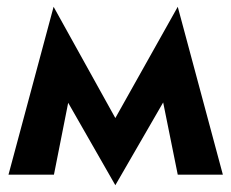

<svg xmlns="http://www.w3.org/2000/svg" viewBox="-20 -515 682 566"><path d="M504 -495 637 0H504L461 -213L320 31L181 -212L139 0H5L138 -495L320 -167Z"/></svg>

Font: Venryn Sans SemiBold
Style: Regular
Weight: 600
Designer: Owen Earl, indestructible type* (font) & Cristiano Sobral (main changes)
Version: Version 3.60;October 28, 2020;FontCreator 13.0.0.2681 64-bit